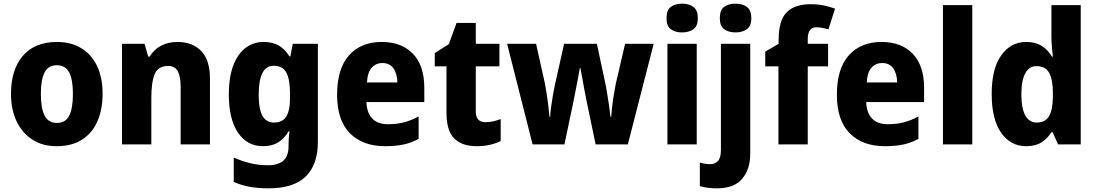

<svg xmlns="http://www.w3.org/2000/svg" viewBox="-20 -788 5984 1048"><path d="M540 -276Q540 -191 512 -126.5Q484 -62 428 -26Q372 10 289 10Q212 10 156.5 -26Q101 -62 70.5 -126Q40 -190 40 -276Q40 -407 104.5 -483Q169 -559 292 -559Q365 -559 421 -526.5Q477 -494 508.5 -430.5Q540 -367 540 -276ZM203 -275Q203 -197 223.5 -157Q244 -117 291 -117Q338 -117 358 -157Q378 -197 378 -276Q378 -354 357.5 -393Q337 -432 290 -432Q244 -432 223.5 -393Q203 -354 203 -275Z M949 -559Q1030 -559 1078 -510Q1126 -461 1126 -359V0H966V-313Q966 -370 950.5 -399Q935 -428 897 -428Q844 -428 825 -385Q806 -342 806 -253V0H646V-549H769L789 -479H797Q821 -519 860 -539Q899 -559 949 -559Z M1419 -559Q1468 -559 1501.5 -539.5Q1535 -520 1560 -480H1565L1578 -549H1715V-13Q1715 110 1649 175Q1583 240 1446 240Q1390 240 1344.5 232Q1299 224 1256 205V72Q1304 93 1348.5 103.5Q1393 114 1444 114Q1498 114 1526.5 89Q1555 64 1555 10V1Q1555 -33 1560 -71H1555Q1532 -31 1498 -10.5Q1464 10 1416 10Q1329 10 1279 -64Q1229 -138 1229 -273Q1229 -409 1280.5 -484Q1332 -559 1419 -559ZM1473 -429Q1392 -429 1392 -270Q1392 -193 1412.5 -156Q1433 -119 1475 -119Q1521 -119 1542 -151Q1563 -183 1563 -254V-277Q1563 -356 1542.5 -392.5Q1522 -429 1473 -429Z M2063 -559Q2172 -559 2234 -494.5Q2296 -430 2296 -309V-231H1980Q1982 -173 2011.5 -141.5Q2041 -110 2098 -110Q2145 -110 2184 -120Q2223 -130 2265 -152V-30Q2227 -9 2184 0.5Q2141 10 2082 10Q1960 10 1890 -60.5Q1820 -131 1820 -271Q1820 -414 1885.5 -486.5Q1951 -559 2063 -559ZM2067 -444Q2032 -444 2009 -418.5Q1986 -393 1983 -338H2149Q2148 -386 2127.5 -415Q2107 -444 2067 -444Z M2630 -121Q2651 -121 2671 -125.5Q2691 -130 2713 -138V-18Q2686 -5 2654 2.5Q2622 10 2580 10Q2504 10 2460.5 -31Q2417 -72 2417 -174V-426H2353V-498L2430 -547L2472 -663H2577V-549H2706V-426H2577V-180Q2577 -121 2630 -121Z M3183 -231Q3178 -255 3171 -291.5Q3164 -328 3158 -362.5Q3152 -397 3148 -417H3145Q3142 -396 3135 -361Q3128 -326 3121 -289.5Q3114 -253 3109 -229L3061 0H2887L2748 -549H2906L2954 -334Q2959 -309 2964 -276Q2969 -243 2973 -210Q2977 -177 2979 -151H2983Q2984 -175 2988.5 -207.5Q2993 -240 2998.5 -271Q3004 -302 3008 -321L3059 -549H3238L3287 -319Q3291 -297 3296 -266Q3301 -235 3305.5 -204.5Q3310 -174 3312 -151H3316Q3318 -175 3321.5 -207Q3325 -239 3330.5 -271.5Q3336 -304 3341 -330L3392 -549H3548L3407 0H3231Z M3703 -768Q3741 -768 3765 -750Q3789 -732 3789 -689Q3789 -646 3765 -628.5Q3741 -611 3703 -611Q3665 -611 3641.5 -628.5Q3618 -646 3618 -689Q3618 -733 3641.5 -750.5Q3665 -768 3703 -768ZM3783 -549V0H3623V-549Z M3909 -689Q3909 -733 3932.5 -750.5Q3956 -768 3995 -768Q4033 -768 4057 -750Q4081 -732 4081 -689Q4081 -646 4056.5 -628.5Q4032 -611 3995 -611Q3957 -611 3933 -628.5Q3909 -646 3909 -689ZM3892 240Q3869 240 3844 237Q3819 234 3800 228V99Q3815 104 3828.5 106Q3842 108 3857 108Q3882 108 3898.5 91Q3915 74 3915 30V-549H4075V53Q4075 135 4031.5 187.5Q3988 240 3892 240Z M4500 -426H4389V0H4229V-426H4157V-506L4230 -549V-570Q4230 -676 4273.5 -720.5Q4317 -765 4405 -765Q4444 -765 4475.5 -758.5Q4507 -752 4538 -741L4502 -628Q4487 -632 4470.5 -635.5Q4454 -639 4435 -639Q4389 -639 4389 -574V-549H4500Z M4791 -559Q4900 -559 4962 -494.5Q5024 -430 5024 -309V-231H4708Q4710 -173 4739.5 -141.5Q4769 -110 4826 -110Q4873 -110 4912 -120Q4951 -130 4993 -152V-30Q4955 -9 4912 0.5Q4869 10 4810 10Q4688 10 4618 -60.5Q4548 -131 4548 -271Q4548 -414 4613.5 -486.5Q4679 -559 4791 -559ZM4795 -444Q4760 -444 4737 -418.5Q4714 -393 4711 -338H4877Q4876 -386 4855.5 -415Q4835 -444 4795 -444Z M5287 0H5127V-760H5287Z M5581 10Q5496 10 5444.5 -63.5Q5393 -137 5393 -275Q5393 -413 5445 -486Q5497 -559 5582 -559Q5632 -559 5666 -537.5Q5700 -516 5722 -479H5727Q5724 -503 5721.5 -533Q5719 -563 5719 -590V-760H5879V0H5755L5726 -66H5719Q5696 -31 5664 -10.5Q5632 10 5581 10ZM5638 -119Q5685 -119 5705.5 -153Q5726 -187 5727 -258V-280Q5727 -353 5707 -390Q5687 -427 5637 -427Q5598 -427 5576.5 -388.5Q5555 -350 5555 -274Q5555 -195 5577 -157Q5599 -119 5638 -119Z"/></svg>

Font: Noto Sans Devanagari UI SemiCondensed ExtraBold
Style: Regular
Weight: 800
Width: 4
Designer: Jelle Bosma - Monotype Design Team
Foundry: Monotype Imaging Inc.
Version: Version 2.004; ttfautohint (v1.8.4.7-5d5b)